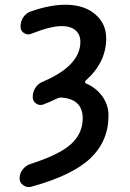

<svg xmlns="http://www.w3.org/2000/svg" viewBox="-20 -550 540 799"><path d="M108.4 131.8Q227.5 93.8 275.9 49.3Q324.2 4.9 324.2 -57.6Q324.2 -134.8 241.2 -143.6Q230.5 -145.5 218.8 -140.6Q188.5 -126 160.2 -115.2Q144.5 -109.4 130.4 -119.1Q116.2 -128.9 116.2 -146.5Q116.2 -168 127.9 -185.5Q139.6 -203.1 160.2 -210.9Q314.5 -277.3 314.5 -376Q314.5 -406.2 294.4 -423.8Q274.4 -441.4 236.3 -441.4Q190.4 -441.4 109.4 -409.2Q93.8 -403.3 79.6 -412.6Q65.4 -421.9 65.4 -438.5Q65.4 -460.9 77.1 -478.5Q88.9 -496.1 109.4 -502.9Q188.5 -530.3 252 -530.3Q329.1 -530.3 375.5 -491.2Q421.9 -452.1 421.9 -390.6Q421.9 -290 336.9 -214.8Q334 -212.9 334 -208.5Q334 -204.1 337.9 -203.1Q381.8 -183.6 406.7 -147.9Q431.6 -112.3 431.6 -69.3Q431.6 37.1 356 108.9Q280.3 180.7 108.4 227.5Q91.8 231.4 76.7 220.7Q61.5 210 61.5 192.4Q61.5 170.9 75.2 154.3Q88.9 137.7 108.4 131.8Z"/></svg>

Font: Rounded-X Mgen+ 2m medium
Style: Regular
Weight: 500
Designer: [Source Han Sans]
Ryoko NISHIZUKA  (kana & ideographs); Paul D. Hunt (Latin, Greek & Cyrillic); Wenlong ZHANG  (bopomofo
Version: Version 1.059.20150602